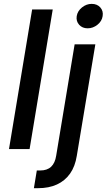

<svg xmlns="http://www.w3.org/2000/svg" viewBox="-20 -777 556 1001"><path d="M254.9 -727.5 134.3 0H26.9L147.5 -727.5ZM369.1 -545.9H477.1L380.4 35.2Q371.6 90.8 345.2 128.2Q318.8 165.5 276.9 184.8Q234.9 204.1 178.2 204.1H156.7L171.9 111.8H189Q226.1 111.8 246.6 92.3Q267.1 72.8 272.9 34.7ZM437 -629.4Q409.2 -629.4 392.6 -647.9Q376 -666.5 379.9 -692.9Q384.3 -719.7 407.5 -738.3Q430.7 -756.8 458 -756.8Q486.3 -756.8 502.9 -738.3Q519.5 -719.7 515.1 -692.9Q511.2 -666.5 488 -647.9Q464.8 -629.4 437 -629.4Z"/></svg>

Font: Inter Medium
Style: Italic
Weight: 500
Italic angle: -9.3988°
Designer: Rasmus Andersson
Foundry: rsms
Version: Version 4.001;git-66647c0bb